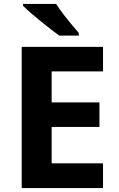

<svg xmlns="http://www.w3.org/2000/svg" viewBox="-20 -951 600 971"><path d="M501 0H89.8V-713.9H501V-589.8H241.2V-433.1H482.9V-309.1H241.2V-125H501ZM279.8 -771Q249 -792.5 189.5 -840.6Q129.9 -888.7 96.7 -920.9V-931.2H263.7Q294.4 -881.8 378.4 -784.2V-771Z"/></svg>

Font: Zoram GWebM
Style: Bold
Weight: 700
Foundry: Ascender Corporation
Version: Version 1.000